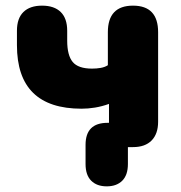

<svg xmlns="http://www.w3.org/2000/svg" viewBox="-20 -521 640 680"><path d="M358 139Q323 139 303 119Q283 99 283 60V-8Q283 -86 361 -86H366V-153Q341 -144 316.5 -140Q292 -136 269 -136Q40 -136 40 -361V-412Q40 -456 63 -478.5Q86 -501 129 -501Q172 -501 195 -478.5Q218 -456 218 -412V-377Q218 -325 237.5 -301.5Q257 -278 306 -278Q322 -278 336.5 -280.5Q351 -283 362 -290V-407Q362 -501 451 -501Q540 -501 540 -407V-90Q540 -47 517 -23.5Q494 0 451 0H433V60Q433 99 413 119Q393 139 358 139Z"/></svg>

Font: Chiron GoRound TC H
Style: Regular
Weight: 900
Designer: Ryoko NISHIZUKA 西塚涼子 (kana, bopomofo & ideographs); Paul D. Hunt (Latin, Greek & Cyrillic); Sandoll Communications 산돌커뮤니
Foundry: Adobe
Version: Version 1.000;hotconv 1.1.1;makeotfexe 2.6.0